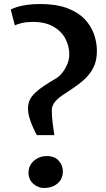

<svg xmlns="http://www.w3.org/2000/svg" viewBox="-20 -927 529 956"><path d="M163.5 -254Q153.5 -272.5 143.5 -294.8Q133.5 -317 126.5 -340.8Q119.5 -364.5 119.5 -388Q119.5 -410.5 128 -428.8Q136.5 -447 153.8 -463.8Q171 -480.5 197.8 -498.5Q224.5 -516.5 261.5 -538Q276.5 -547.5 291 -566Q305.5 -584.5 315.2 -608Q325 -631.5 325 -657Q325 -696.5 306 -733.5Q287 -770.5 246.5 -794.2Q206 -818 142 -818Q114 -818 90.8 -812.8Q67.5 -807.5 54 -800.5L33.5 -879.5Q46 -886.5 66.8 -892.8Q87.5 -899 116.2 -903Q145 -907 180.5 -907Q258.5 -907 312.5 -887.2Q366.5 -867.5 399.5 -833.8Q432.5 -800 447.5 -758.2Q462.5 -716.5 462.5 -673Q462.5 -624.5 445 -590.5Q427.5 -556.5 400.2 -531.8Q373 -507 343 -487.5Q313 -468 287 -450Q261 -432 247 -410.5Q244.5 -406.5 241.2 -397.5Q238 -388.5 238 -378Q238 -348.5 241.8 -316.8Q245.5 -285 250.5 -254ZM199 9Q169.5 9 145.8 -12Q122 -33 122 -66.5Q122 -103.5 149.2 -126.8Q176.5 -150 213 -150Q251.5 -150 272.2 -127Q293 -104 293 -74.5Q293 -35.5 266.2 -13.2Q239.5 9 199 9Z"/></svg>

Font: Merriweather Light 18pt
Style: Bold
Weight: 700
Version: Version 2.100